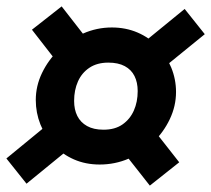

<svg xmlns="http://www.w3.org/2000/svg" viewBox="-39 -674 661 601"><path d="M44 -99 -19 -178 115 -288 186 -215ZM61 -581 154 -654 249 -532 152 -464ZM285 -268Q321 -268 344.5 -284.5Q368 -301 380 -328Q392 -355 392 -389Q392 -416 382 -436Q372 -456 351.5 -467Q331 -478 300 -478Q265 -478 241 -462Q217 -446 205 -419Q193 -392 193 -358Q193 -331 203 -311Q213 -291 233.5 -279.5Q254 -268 285 -268ZM273 -159Q229 -159 192.5 -175Q156 -191 129 -219.5Q102 -248 87.5 -284.5Q73 -321 73 -361Q73 -405 92.5 -445.5Q112 -486 145 -518Q178 -550 221 -569Q264 -588 311 -588Q355 -588 392 -572Q429 -556 455.5 -527.5Q482 -499 497 -462.5Q512 -426 512 -386Q512 -342 492.5 -301Q473 -260 440 -228Q407 -196 364 -177.5Q321 -159 273 -159ZM430 -93 334 -215 431 -282 522 -166ZM602 -567 468 -458 397 -530 539 -646Z"/></svg>

Font: Roboto Serif 20pt
Style: Bold Italic
Weight: 700
Italic angle: -10°
Version: Version 1.007